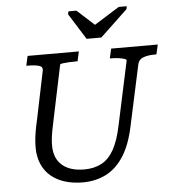

<svg xmlns="http://www.w3.org/2000/svg" viewBox="-62 -993 961 1067"><g transform="rotate(-5 419.0 -460.0)"><path d="M447 -776H529L682 -921L685 -937H640L466 -828L527 -825L404 -937H360L356 -921ZM224 -340Q217 -308 212.5 -283.5Q208 -259 206 -239.5Q204 -220 204 -201Q204 -166 215 -138.5Q226 -111 248 -92Q270 -73 300.5 -63.5Q331 -54 371 -54Q427 -54 468 -76Q509 -98 536.5 -147Q564 -196 581 -277L658 -636Q660 -642 647 -646.5Q634 -651 614 -653.5Q594 -656 575 -656H566L578 -710H838L826 -656H815Q778 -656 752 -646Q726 -636 721 -610L648 -272Q626 -167 584.5 -103.5Q543 -40 485 -11.5Q427 17 357 17Q303 17 257.5 3Q212 -11 179.5 -38.5Q147 -66 129.5 -106.5Q112 -147 112 -199Q112 -220 114 -241.5Q116 -263 120.5 -290Q125 -317 133 -351L189 -622Q193 -643 170 -649.5Q147 -656 111 -656H100L112 -710H398L386 -656H377Q358 -656 337.5 -655Q317 -654 303 -652Q289 -650 288 -646Z"/></g></svg>

Font: Roboto Serif
Style: Italic
Weight: 400
Italic angle: -10°
Designer: Greg Gazdowicz
Foundry: Commercial Type
Version: Version 1.008